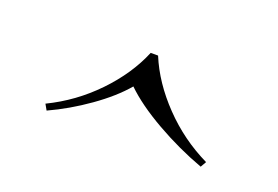

<svg xmlns="http://www.w3.org/2000/svg" viewBox="-41 -521 514 355"><g transform="rotate(20 216.0 -343.0)"><path d="M374.2 -271 367.7 -259.7Q319.4 -277.4 273.4 -303.6Q227.4 -329.8 200 -356.5Q177.4 -329.8 140.3 -303.6Q103.2 -277.4 64.5 -259.7L58.1 -271Q109.7 -296 149.6 -337.5Q189.5 -379 208.9 -425.8H223.4Q242.7 -379 282.7 -337.5Q322.6 -296 374.2 -271Z"/></g></svg>

Font: Playfair Display
Style: Regular
Weight: 400
Designer: Claus Eggers Sørensen
Foundry: Claus Eggers Sørensen
Version: Version 1.005; ttfautohint (v1.2) -l 10 -r 42 -G 200 -x 21 -